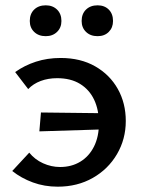

<svg xmlns="http://www.w3.org/2000/svg" viewBox="-20 -695 541 722"><path d="M134 -272 392 -269 386 -209 128 -201ZM208 -477Q283 -477 338 -445.5Q393 -414 423 -360.5Q453 -307 453 -240Q453 -172 420 -115.5Q387 -59 329 -26Q271 7 197 7Q147 7 103.5 -9Q60 -25 26 -52L90 -121Q111 -95 142 -81Q173 -67 206 -67Q249 -67 282 -87Q315 -107 333.5 -144Q352 -181 352 -231Q352 -282 334 -320Q316 -358 281 -379.5Q246 -401 195 -401Q161 -401 133 -390.5Q105 -380 86 -360L37 -424Q72 -449 115 -463Q158 -477 208 -477ZM152 -559Q125 -559 108.5 -575Q92 -591 92 -616Q92 -643 108.5 -659Q125 -675 152 -675Q178 -675 194.5 -659Q211 -643 211 -616Q211 -591 194.5 -575Q178 -559 152 -559ZM347 -559Q320 -559 303.5 -575Q287 -591 287 -616Q287 -643 303.5 -659Q320 -675 347 -675Q373 -675 389 -659Q405 -643 405 -616Q405 -591 389 -575Q373 -559 347 -559Z"/></svg>

Font: Ysabeau SC SemiBold
Style: Regular
Weight: 600
Designer: Christian Thalmann (Catharsis Fonts)
Version: Version 2.001;gftools[0.9.30]; featfreeze: smcp